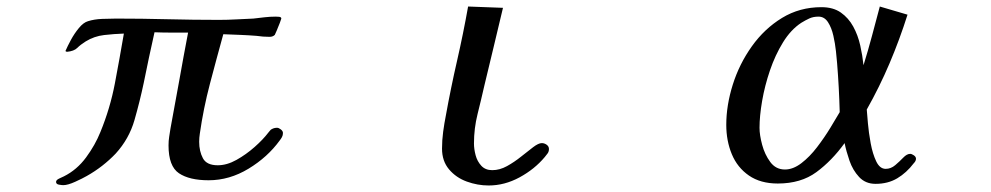

<svg xmlns="http://www.w3.org/2000/svg" viewBox="-20 -565 3040 589"><path d="M848 -157Q848 -150 845 -144.5Q842 -139 838 -134Q801 -83 742.5 -47.5Q684 -12 620 -12Q561 -12 529 -33.5Q497 -55 497 -119Q497 -133 499 -145.5Q501 -158 503 -171Q517 -245 530 -318.5Q543 -392 557 -465Q531 -465 505.5 -465Q480 -465 454 -466Q445 -427 437 -388.5Q429 -350 421 -311Q409 -254 392.5 -196.5Q376 -139 335 -94Q316 -74 293.5 -56.5Q271 -39 246 -25Q234 -18 211 -7.5Q188 3 174 3Q170 3 161 1.5Q152 0 152 -7Q152 -13 162 -17.5Q172 -22 176 -24Q216 -44 244 -82Q272 -120 288 -160Q318 -233 332.5 -309.5Q347 -386 360 -462Q330 -461 299.5 -457.5Q269 -454 243 -438Q227 -428 217 -418Q207 -408 185 -406L181 -408V-409Q187 -423 197.5 -442.5Q208 -462 222 -479Q236 -496 250 -500Q269 -506 293 -507Q317 -508 336 -508Q415 -508 494 -506Q573 -504 652 -504Q678 -504 704.5 -505.5Q731 -507 757 -508Q774 -510 791.5 -512Q809 -514 826 -514Q828 -514 835.5 -513.5Q843 -513 843 -508Q843 -507 838.5 -495Q834 -483 829 -471.5Q824 -460 823 -458Q817 -452 807 -452Q787 -452 767 -455Q742 -457 716.5 -458Q691 -459 665 -460Q644 -384 624 -308Q604 -232 593 -155Q592 -149 591.5 -142.5Q591 -136 591 -130Q591 -101 602.5 -79.5Q614 -58 648 -58Q676 -58 705.5 -74.5Q735 -91 761 -114Q787 -137 803 -158Q805 -160 808 -164Q811 -168 814 -169Q821 -173 830 -173Q835 -173 841.5 -168Q848 -163 848 -157Z M1664 -108Q1664 -100 1660 -94.5Q1656 -89 1651 -83Q1620 -46 1574 -21Q1528 4 1479 4Q1445 4 1412 -8Q1379 -20 1357.5 -45.5Q1336 -71 1336 -109Q1336 -135 1339.5 -161Q1343 -187 1348 -212Q1363 -295 1382 -378Q1401 -461 1416 -545L1523 -541Q1509 -481 1494.5 -421.5Q1480 -362 1466 -303Q1456 -259 1445 -215Q1434 -171 1434 -125Q1434 -108 1439 -89Q1444 -70 1456.5 -56.5Q1469 -43 1490 -43Q1513 -43 1535.5 -55.5Q1558 -68 1578.5 -84.5Q1599 -101 1615.5 -113.5Q1632 -126 1642 -126Q1650 -126 1657 -121Q1664 -116 1664 -108Z M2556 -221Q2555 -259 2553 -296.5Q2551 -334 2548 -371Q2547 -384 2544.5 -407.5Q2542 -431 2536.5 -455.5Q2531 -480 2520 -497Q2509 -514 2491 -514Q2475 -514 2463 -508.5Q2451 -503 2438 -495Q2406 -474 2382 -435Q2358 -396 2342 -349Q2326 -302 2318 -255.5Q2310 -209 2310 -173Q2310 -151 2318 -121Q2326 -91 2343 -68Q2360 -45 2388 -45Q2413 -45 2438.5 -64.5Q2464 -84 2486.5 -113.5Q2509 -143 2527 -172.5Q2545 -202 2556 -221ZM2790 -78Q2790 -71 2783 -64Q2761 -35 2732.5 -18Q2704 -1 2666 -1Q2635 -1 2615.5 -22Q2596 -43 2586 -72Q2576 -101 2571 -126Q2532 -72 2484.5 -37Q2437 -2 2366 -2Q2313 -2 2277.5 -26.5Q2242 -51 2225 -92Q2208 -133 2208 -182Q2208 -242 2228 -305.5Q2248 -369 2286.5 -423Q2325 -477 2379 -510Q2433 -543 2500 -543Q2536 -543 2559.5 -526.5Q2583 -510 2597.5 -483.5Q2612 -457 2619 -425.5Q2626 -394 2629 -365Q2643 -410 2655 -455Q2667 -500 2679 -545L2764 -520Q2740 -444 2709 -371Q2678 -298 2639 -229Q2640 -216 2642.5 -187Q2645 -158 2651 -125.5Q2657 -93 2668 -70Q2679 -47 2697 -47Q2713 -47 2726.5 -58.5Q2740 -70 2751 -81.5Q2762 -93 2772 -93Q2777 -93 2783.5 -88.5Q2790 -84 2790 -78Z"/></svg>

Font: Kaisei Tokumin Medium
Style: Regular
Weight: 500
Designer: Font-Kai, 金井和夫
Foundry: KAZUO KANAI
Version: Version 5.003